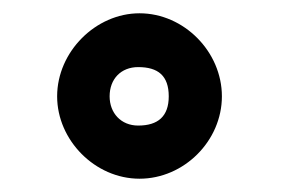

<svg xmlns="http://www.w3.org/2000/svg" viewBox="-20 -728 428 289"><path d="M66 -583C66 -517 123 -459 190 -459C257 -459 314 -516 314 -583C314 -650 257 -708 190 -708C124 -708 66 -650 66 -583ZM145 -583C145 -609 162 -627 188 -627C218 -627 234 -614 234 -583C234 -553 218 -539 188 -539C162 -539 145 -558 145 -583Z"/></svg>

Font: Asimov Print
Style: Regular
Weight: 500
Designer: Google
Version: Version 2.000980: 2014